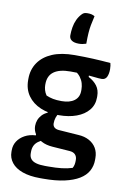

<svg xmlns="http://www.w3.org/2000/svg" viewBox="-112 -889 823 1206"><g transform="rotate(10 300.0 -286.0)"><path d="M144 -68Q144 -88 151 -106Q158 -124 172 -139Q186 -154 207 -163V-178L279 -173Q267 -158 261.5 -140.5Q256 -123 256 -104Q256 -89 265.5 -79.5Q275 -70 295 -68L422 -59Q461 -57 490.5 -41Q520 -25 536 2Q552 29 552 65V78Q552 116 534.5 148Q517 180 480 202.5Q443 225 386.5 237.5Q330 250 252 250H232Q165 250 119 233.5Q73 217 49.5 187Q26 157 26 119V108Q26 76 42.5 50.5Q59 25 89 8.5Q119 -8 159 -10V-32L221 7Q195 17 178.5 29.5Q162 42 154.5 58.5Q147 75 147 97V107Q147 128 158 142Q169 156 192 162.5Q215 169 249 169H272Q318 169 354 165Q390 161 422 151Q428 141 430.5 129.5Q433 118 433 106V97Q433 78 421.5 65Q410 52 386 50L274 42Q233 39 204 23.5Q175 8 159.5 -16Q144 -40 144 -68ZM325 -455 422 -454V-429Q457 -411 476.5 -384.5Q496 -358 496 -320V-311Q496 -264 468 -230Q440 -196 391 -178Q342 -160 280 -160Q214 -159 162 -181Q110 -203 80.5 -244.5Q51 -286 51 -344V-352Q51 -411 81.5 -455.5Q112 -500 169.5 -524.5Q227 -549 312 -549Q376 -549 428.5 -546.5Q481 -544 541 -539Q543 -533 544.5 -522.5Q546 -512 546 -500Q546 -470 536.5 -450.5Q527 -431 504 -431Q486 -431 462 -434Q438 -437 400 -440Q362 -443 303 -443Q234 -443 198 -417Q162 -391 162 -337V-331Q162 -317 166.5 -300.5Q171 -284 182 -268Q203 -259 225.5 -254.5Q248 -250 280 -250Q332 -250 361.5 -272Q391 -294 391 -335V-344Q391 -363 385.5 -382.5Q380 -402 366 -421Q352 -440 325 -455ZM324 -624Q294 -624 278.5 -635Q263 -646 263 -666Q263 -692 267.5 -718.5Q272 -745 282.5 -767.5Q293 -790 309 -807Q317 -816 325 -819Q333 -822 346 -822Q361 -822 371.5 -819.5Q382 -817 392 -811Q384 -777 379.5 -753Q375 -729 373 -701.5Q371 -674 371 -632Q358 -628 347.5 -626Q337 -624 324 -624Z"/></g></svg>

Font: Recursive Casual SemiBold
Style: Regular
Weight: 600
Version: Version 1.047